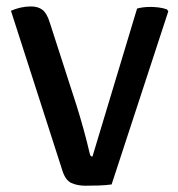

<svg xmlns="http://www.w3.org/2000/svg" viewBox="-20 -572 552 596"><path d="M405.5 -545.5Q417 -548.5 427 -549.5Q437 -550.5 447 -550.5Q458 -550.5 471.5 -549Q485 -547.5 498 -543L502.5 -537L326.5 0.5Q309.5 3 287.5 3.8Q265.5 4.5 245.5 4.5Q220 4.5 201.5 -4Q183 -12.5 173.5 -43L14 -538.5Q28.5 -545 44.2 -548.5Q60 -552 76 -552Q98 -552 111.8 -541.5Q125.5 -531 134.5 -502L217 -246.5Q227.5 -213.5 238.8 -173Q250 -132.5 259 -93.5Q261 -86 267 -86Z"/></svg>

Font: Signika SC
Style: Regular
Weight: 400
Designer: Anna Giedryś
Foundry: Anna Giedryś
Version: Version 2.000; ttfautohint (v1.8.3) -l 8 -r 50 -G 200 -x 9 -